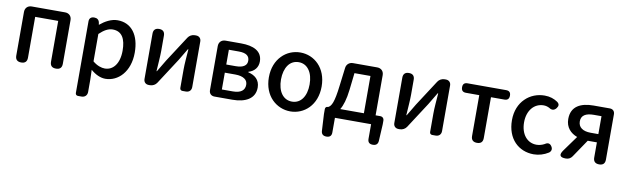

<svg xmlns="http://www.w3.org/2000/svg" viewBox="-46 -1099 6053 1856"><g transform="rotate(10 2980.5 -170.5)"><path d="M87 -275V-57C87 -19 107 0 145 0C183 0 202 -19 202 -57V-458H428V-58C428 -19 447 0 486 0C525 0 544 -19 544 -58V-486C544 -525 518 -551 479 -551H315H152C113 -551 87 -525 87 -486Z M717 -164V198C717 213 727 223 742 223H774H777C810 223 832 201 832 168V45L829 -49C875 -9 925 14 973 14C1097 14 1210 -95 1210 -284C1210 -454 1132 -564 993 -564C931 -564 871 -530 823 -490H821L818 -509C813 -537 794 -551 766 -551C735 -551 717 -535 717 -504ZM832 -333V-401C878 -445 919 -468 962 -468C1054 -468 1091 -397 1091 -282C1091 -154 1031 -83 951 -83C918 -83 875 -96 832 -132V-266Z M1815 -275V-501C1815 -531 1795 -551 1765 -551H1752C1726 -551 1700 -537 1686 -515L1522 -262C1503 -229 1472 -178 1452 -145H1448C1452 -215 1459 -288 1459 -345V-495C1459 -532 1440 -551 1403 -551C1366 -551 1347 -532 1347 -495V-50C1347 -20 1367 0 1397 0H1410C1436 0 1462 -14 1476 -36L1640 -289C1660 -321 1690 -372 1710 -406H1715C1710 -335 1703 -262 1703 -205V-25C1703 -10 1713 0 1728 0H1759H1762C1794 0 1815 -21 1815 -53Z M1989 -275V-54C1989 -21 2010 0 2043 0H2103H2218C2344 0 2439 -47 2439 -158C2439 -235 2388 -273 2324 -288V-293C2383 -310 2416 -353 2416 -409C2416 -512 2328 -551 2207 -551H2054C2015 -551 1989 -525 1989 -486ZM2278 -345C2260 -332 2233 -325 2193 -325H2101V-397V-470H2198C2273 -470 2304 -444 2304 -397C2304 -375 2296 -357 2278 -345ZM2295 -223C2315 -210 2325 -190 2325 -165C2325 -112 2288 -80 2208 -80H2101V-162V-245H2203C2244 -245 2275 -237 2295 -223Z M2607 -62C2655 -13 2720 14 2788 14C2924 14 3046 -92 3046 -275C3046 -458 2924 -564 2788 -564C2720 -564 2655 -538 2607 -488C2559 -439 2528 -367 2528 -275C2528 -184 2559 -111 2607 -62ZM2890 -416C2915 -382 2928 -333 2928 -275C2928 -158 2874 -82 2788 -82C2701 -82 2647 -158 2647 -275C2647 -333 2661 -382 2685 -416C2709 -450 2745 -469 2788 -469C2831 -469 2866 -450 2890 -416Z M3608 -321V-486C3608 -525 3582 -551 3543 -551H3426H3305C3269 -551 3242 -527 3238 -492L3216 -315C3196 -144 3173 -108 3143 -92H3140C3124 -92 3114 -82 3114 -66V-18L3123 146C3125 178 3143 193 3175 193C3208 193 3225 177 3225 144V0H3580V144C3580 177 3597 193 3630 193C3662 193 3680 178 3682 146L3691 -18V-54C3691 -77 3676 -92 3653 -92H3608ZM3493 -275V-92H3377H3261C3286 -133 3306 -196 3317 -291L3336 -458H3493Z M4267 -275V-501C4267 -531 4247 -551 4217 -551H4204C4178 -551 4152 -537 4138 -515L3974 -262C3955 -229 3924 -178 3904 -145H3900C3904 -215 3911 -288 3911 -345V-495C3911 -532 3892 -551 3855 -551C3818 -551 3799 -532 3799 -495V-50C3799 -20 3819 0 3849 0H3862C3888 0 3914 -14 3928 -36L4092 -289C4112 -321 4142 -372 4162 -406H4167C4162 -335 4155 -262 4155 -205V-25C4155 -10 4165 0 4180 0H4211H4214C4246 0 4267 -21 4267 -53Z M4561 -229V-57C4561 -19 4581 0 4619 0C4657 0 4676 -19 4676 -57V-458H4808C4839 -458 4854 -474 4854 -505C4854 -536 4839 -551 4808 -551H4619H4430C4399 -551 4384 -536 4384 -505C4384 -474 4399 -458 4430 -458H4561Z M4990 -62C5037 -13 5103 14 5177 14C5227 14 5278 -1 5322 -29C5343 -45 5348 -67 5334 -90C5317 -118 5294 -122 5267 -103C5243 -90 5216 -82 5188 -82C5097 -82 5033 -158 5033 -275C5033 -391 5099 -469 5192 -469C5212 -469 5230 -464 5248 -455C5275 -436 5300 -439 5320 -465C5338 -489 5337 -508 5313 -526C5279 -549 5238 -564 5186 -564C5114 -564 5046 -538 4996 -488C4946 -439 4914 -367 4914 -275C4914 -184 4943 -111 4990 -62Z M5594 -311C5573 -326 5562 -349 5562 -378C5562 -437 5607 -463 5685 -463H5760V-375V-287H5685C5646 -287 5615 -295 5594 -311ZM5875 -275V-502C5875 -532 5856 -551 5826 -551H5771H5667C5543 -551 5448 -507 5448 -381C5448 -298 5498 -248 5563 -224L5454 -73C5419 -24 5431 0 5491 0C5518 0 5538 -11 5553 -33L5670 -206H5671H5760V-57C5760 -19 5780 0 5818 0C5856 0 5875 -19 5875 -57V-275Z"/></g></svg>

Font: GenSenRounded2 TW M
Style: Regular
Weight: 500
Version: Version 2.100;PS 2.1;hotconv 16.6.51;makeotf.lib2.5.65220 DE